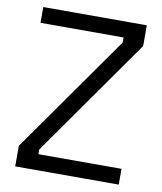

<svg xmlns="http://www.w3.org/2000/svg" viewBox="-79 -756 695 822"><g transform="rotate(10 268.0 -345.5)"><path d="M42.8 0.6V-88.5L403.9 -601.6V-623.4H42.8V-692H492.8V-601.9L131.6 -88.4V-68H492.8V0.6Z"/></g></svg>

Font: Titillium Web
Style: Bold
Weight: 700
Designer: Mohamed Gaber, Accademia di Belle Arti di Urbino
Foundry: Kief Type Foundry, Accademia di Belle Arti di Urbino
Version: Version 3.000